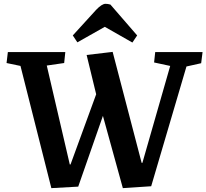

<svg xmlns="http://www.w3.org/2000/svg" viewBox="-20 -972 1077 1002"><path d="M695.8 -787.1 670.9 -750 526.9 -832 383.8 -751 359.9 -787.1 481.9 -920.9Q511.7 -952.1 530.8 -952.1Q542.5 -952.1 556.2 -948.2ZM719.2 -122.1H723.1L868.2 -627.9L784.2 -646L790 -700.2H1037.1L1029.8 -642.1L953.1 -625L769 0L621.1 9.8L517.1 -367.2L388.2 2L248 9.8L86.9 -627.9L14.2 -643.1L21 -700.2H320.8L314.9 -643.1L224.1 -629.9L344.2 -113.8H348.1L481.9 -480L432.1 -685.1L567.9 -701.2Z"/></svg>

Font: Literata Book
Style: Bold Italic
Weight: 700
Italic angle: -3°
Designer: Latin by Veronika Burian and Jose Scaglione. Greek by Irene Vlachou. Cyrillic by Vera Evstafieva
Foundry: TypeTogether
Version: Version 1.003;PS 001.003;hotconv 1.0.88;makeotf.lib2.5.64775